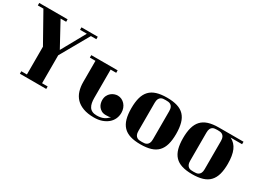

<svg xmlns="http://www.w3.org/2000/svg" viewBox="-41 -1360 2787 2083"><g transform="rotate(30 1352.5 -319.0)"><path d="M472 -320V30H542V61H212V30H282V-318L80 -678H10V-709H365V-678H295L458 -379L624 -678H539V-709H743V-678H675Z M1042 -470V-114Q1042 -81 1047.5 -53.5Q1053 -26 1066 -5.5Q1079 15 1102 26Q1125 37 1159 37Q1210 37 1245.5 20.5Q1281 4 1304 -26Q1293 -19 1278.5 -17.5Q1264 -16 1244 -16Q1209 -16 1186.5 -29.5Q1164 -43 1151 -61.5Q1138 -80 1133 -101Q1128 -122 1128 -137Q1128 -171 1140 -195Q1152 -219 1170.5 -234.5Q1189 -250 1210.5 -257.5Q1232 -265 1251 -265Q1278 -265 1301 -254Q1324 -243 1341.5 -223.5Q1359 -204 1368.5 -178Q1378 -152 1378 -122Q1378 -80 1361.5 -44.5Q1345 -9 1314 16.5Q1283 42 1240.5 56.5Q1198 71 1145 71Q1064 71 1008 50Q952 29 917.5 -7.5Q883 -44 867.5 -94.5Q852 -145 852 -205V-470H782V-501H1112V-470Z M1446 -220Q1446 -298 1461.5 -353.5Q1477 -409 1510.5 -444.5Q1544 -480 1597.5 -496.5Q1651 -513 1726 -513Q1802 -513 1855.5 -496.5Q1909 -480 1942.5 -444.5Q1976 -409 1991.5 -353.5Q2007 -298 2007 -220Q2007 -143 1991.5 -88Q1976 -33 1942.5 2.5Q1909 38 1855.5 54.5Q1802 71 1726 71Q1651 71 1597.5 54.5Q1544 38 1510.5 2.5Q1477 -33 1461.5 -88Q1446 -143 1446 -220ZM1818 -397Q1818 -428 1809.5 -445Q1801 -462 1787.5 -470.5Q1774 -479 1758 -480.5Q1742 -482 1726 -482Q1711 -482 1695 -480.5Q1679 -479 1666 -470.5Q1653 -462 1644.5 -445Q1636 -428 1636 -397V-45Q1636 -14 1644.5 3Q1653 20 1666 28.5Q1679 37 1695 38.5Q1711 40 1726 40Q1742 40 1758 38.5Q1774 37 1787.5 28.5Q1801 20 1809.5 3Q1818 -14 1818 -45Z M2539 -482Q2600 -451 2627.5 -387Q2655 -323 2655 -220Q2655 -143 2639.5 -88Q2624 -33 2590.5 2.5Q2557 38 2503.5 54.5Q2450 71 2374 71Q2299 71 2245.5 54.5Q2192 38 2158.5 2.5Q2125 -33 2109.5 -88Q2094 -143 2094 -220Q2094 -297 2109.5 -352.5Q2125 -408 2158 -443.5Q2191 -479 2244 -496Q2297 -513 2372 -513H2682V-482ZM2466 -397Q2466 -428 2457.5 -445Q2449 -462 2435.5 -470.5Q2422 -479 2406 -480.5Q2390 -482 2374 -482H2372Q2357 -482 2341 -480Q2325 -478 2312.5 -470Q2300 -462 2292 -444.5Q2284 -427 2284 -397V-45Q2284 -14 2292.5 3Q2301 20 2314 28.5Q2327 37 2343 38.5Q2359 40 2374 40Q2390 40 2406 38.5Q2422 37 2435.5 28.5Q2449 20 2457.5 3Q2466 -14 2466 -45Z"/></g></svg>

Font: Cafe24 ClassicType
Style: Regular
Weight: 400
Designer: Cafe24 thkim, hmlim, mnelim & 4IR
Foundry: Cafe24
Version: Version 1.000